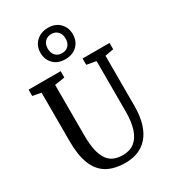

<svg xmlns="http://www.w3.org/2000/svg" viewBox="-245 -1160 1147 1289"><g transform="rotate(-30 328.5 -515.0)"><path d="M340.5 8Q253 8 196.5 -25.2Q140 -58.5 112.5 -127.8Q85 -197 85 -305V-682L19.5 -694V-743H268V-694L190 -681.5V-293.5Q190 -223 200.5 -175.2Q211 -127.5 231.2 -99Q251.5 -70.5 281.2 -58Q311 -45.5 349.5 -45.5Q404.5 -45.5 440.2 -74Q476 -102.5 493.5 -156.8Q511 -211 511 -289.5V-681L438 -694V-743H647V-694L580.5 -682V-295Q580.5 -215 562.8 -157.5Q545 -100 512.8 -63.2Q480.5 -26.5 436.5 -9.2Q392.5 8 340.5 8ZM337 -796Q279.5 -796 245.8 -830Q212 -864 212 -916.5Q212.5 -971.5 248.5 -1004.8Q284.5 -1038 339.5 -1038Q395 -1038 429.2 -1003.8Q463.5 -969.5 463 -917Q463 -862.5 427.8 -829.2Q392.5 -796 337 -796ZM338 -842.5Q369 -842.5 387.8 -862.2Q406.5 -882 406.5 -916Q406.5 -950 387.8 -970.2Q369 -990.5 338 -990.5Q307 -990.5 287.8 -970.8Q268.5 -951 268.5 -917Q268.5 -882.5 287.5 -862.5Q306.5 -842.5 338 -842.5Z"/></g></svg>

Font: Merriweather 24pt SemiCondensed
Style: Regular
Weight: 400
Width: 4
Designer: Eben Sorkin
Foundry: Eben Sorkin
Version: Version 2.100